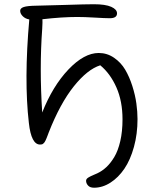

<svg xmlns="http://www.w3.org/2000/svg" viewBox="-20 -709 719 906"><path d="M423.8 176.8Q404.8 176.8 395.5 166.5Q386.2 156.2 386.2 144Q386.2 139.6 388.9 135.7Q391.6 131.8 397.7 128.2Q403.8 124.5 408.9 122.1Q414.1 119.6 423.8 115.5Q433.6 111.3 439 108.9Q461.9 98.1 481.7 79.8Q501.5 61.5 519.3 32Q537.1 2.4 547.6 -43.2Q558.1 -88.9 558.1 -146Q558.1 -231.4 529.3 -296.6Q500.5 -361.8 453.1 -400.9Q392.6 -381.8 328.1 -301.3Q263.7 -220.7 210 -84Q208 -78.6 204.6 -69.6Q201.2 -60.5 199.5 -56.6Q197.8 -52.7 195.1 -46.6Q192.4 -40.5 190.2 -37.8Q188 -35.2 184.8 -32Q181.6 -28.8 177.7 -27.8Q173.8 -26.9 168.9 -26.9Q127.4 -26.9 116.2 -128.9Q92.8 -331.1 118.2 -617.2Q99.1 -620.6 87.2 -632.6Q75.2 -644.5 75.2 -658.2Q75.2 -670.4 92.5 -676Q109.9 -681.6 150.9 -682.1Q191.4 -682.6 287.8 -685.8Q384.3 -689 422.9 -689Q477.5 -689 504.9 -676.8Q532.2 -664.6 532.2 -646Q532.2 -623 498 -623Q475.6 -623 427 -626Q378.4 -628.9 345.2 -628.9Q272.5 -628.9 180.2 -618.2Q181.2 -607.4 179.2 -573.2Q165.5 -387.7 179.2 -178.2Q228.5 -302.7 302.7 -380.9Q377 -459 445.8 -459Q485.4 -459 518.1 -436.5Q550.8 -414.1 570.8 -380.1Q590.8 -346.2 604.5 -303Q618.2 -259.8 623.5 -220.7Q628.9 -181.6 628.9 -147Q628.9 -77.1 612.1 -15.9Q595.2 45.4 566.9 87.2Q538.6 128.9 501.2 152.8Q463.9 176.8 423.8 176.8Z"/></svg>

Font: Shantell Sans Irregular
Style: Regular
Weight: 300
Designer: Stephen Nixon, Anya Danilova, Shantell Martin
Foundry: Arrow Type
Version: Version 1.006;[9816181b4]